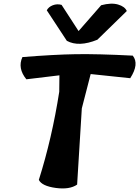

<svg xmlns="http://www.w3.org/2000/svg" viewBox="-20 -1044 771 1063"><path d="M309 -627 126 -605Q76 -666 104 -728Q279 -742 399 -744Q519 -746 715 -736Q752 -690 701 -611L482 -634L433 -444Q411 -100 407 -22Q365 7 288.5 -3.5Q212 -14 195 -48Q268 -279 308 -536ZM682 -983 519 -824Q416 -782 350 -818L239 -987Q249 -1006 272.5 -1015Q296 -1024 321 -1017L415 -872L540 -1015Q596 -1030 633.5 -1019Q671 -1008 682 -983Z"/></svg>

Font: Tillana
Style: Bold
Weight: 700
Designer: Lipi Raval (Devanagari, Latin), Jonny Pinhorn (Latin)
Foundry: Indian Type Foundry
Version: Version 2.002;PS 1.0;hotconv 1.0.79;makeotf.lib2.5.61930; tt